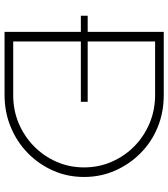

<svg xmlns="http://www.w3.org/2000/svg" viewBox="32 -771 739 843"><g transform="rotate(90 401.5 -349.5)"><path d="M49 -365H427V-335H49ZM398 -699Q473 -699 538 -672.5Q603 -646 652 -597.5Q701 -549 729 -485.5Q757 -422 757 -349Q757 -276 729 -213Q701 -150 652 -102Q603 -54 537.5 -27Q472 0 397 0H120V-699ZM398 -38Q464 -38 521 -62Q578 -86 621.5 -128.5Q665 -171 690 -227.5Q715 -284 715 -349Q715 -414 690 -471Q665 -528 621.5 -570.5Q578 -613 520.5 -637Q463 -661 397 -661H162V-38Z"/></g></svg>

Font: Alexandria ExtraLight
Style: Regular
Weight: 250
Designer: Mohamed Gaber
Foundry: Kief Type Foundry
Version: Version 5.100